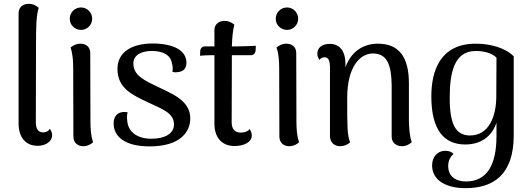

<svg xmlns="http://www.w3.org/2000/svg" viewBox="-20 -751 2768 1002"><path d="M177 10C217 10 252 -12 252 -45C252 -55 249 -67 240 -79C234 -66 218 -60 205 -60C180 -60 167 -78 167 -113L168 -515C168 -614 169 -668 182 -710C174 -718 156 -731 130 -731C99 -731 77 -713 77 -681V-107C77 -34 114 10 177 10Z M403 -595C435 -595 461 -621 461 -653C461 -686 435 -712 403 -712C370 -712 344 -686 344 -653C344 -621 370 -595 403 -595ZM452 -120 451 -474C451 -505 430 -523 400 -523C374 -523 357 -510 348 -503C360 -471 362 -430 362 -391L363 -38C363 -7 385 12 414 12C440 12 458 -1 466 -9C454 -41 452 -81 452 -120Z M761 13C922 13 973 -64 973 -133C973 -225 882 -260 803 -298C737 -330 676 -356 676 -419C676 -467 722 -485 773 -485C833 -485 871 -462 877 -421C882 -408 882 -390 880 -376C890 -373 899 -373 910 -375C942 -378 953 -400 953 -424C953 -488 885 -524 776 -524C678 -524 593 -486 593 -391C593 -289 674 -254 752 -217C820 -184 888 -164 888 -102C888 -52 838 -27 770 -27C693 -27 648 -65 644 -121C642 -137 642 -150 646 -165C591 -174 573 -141 573 -107C573 -40 629 13 761 13Z M1223 -509H1190C1192 -559 1195 -593 1203 -622C1195 -629 1178 -642 1152 -642C1121 -642 1099 -624 1099 -593V-509H1051C1037 -509 1026 -501 1025 -485L1024 -460C1037 -462 1071 -463 1084 -463H1099V-106C1099 -33 1138 11 1204 11C1257 11 1294 -11 1294 -44C1294 -54 1291 -66 1282 -78C1276 -65 1254 -59 1237 -59C1205 -59 1189 -78 1189 -113L1190 -427V-463H1289C1302 -463 1313 -472 1314 -488L1315 -512C1305 -511 1233 -509 1223 -509Z M1478 -595C1510 -595 1536 -621 1536 -653C1536 -686 1510 -712 1478 -712C1445 -712 1419 -686 1419 -653C1419 -621 1445 -595 1478 -595ZM1527 -120 1526 -474C1526 -505 1505 -523 1475 -523C1449 -523 1432 -510 1423 -503C1435 -471 1437 -430 1437 -391L1438 -38C1438 -7 1460 12 1489 12C1515 12 1533 -1 1541 -9C1529 -41 1527 -81 1527 -120Z M2114 -120V-316C2114 -452 2063 -523 1953 -523C1871 -523 1811 -478 1783 -400V-414C1783 -486 1753 -522 1700 -522C1660 -522 1636 -501 1636 -471C1636 -459 1640 -449 1648 -438C1654 -450 1667 -452 1674 -452C1693 -452 1701 -438 1702 -401V-42C1702 -8 1724 12 1755 12C1780 12 1799 0 1807 -8C1792 -49 1792 -85 1792 -240C1792 -407 1862 -472 1926 -472C2000 -472 2023 -413 2024 -304V-38C2024 -7 2047 12 2077 12C2100 12 2117 2 2129 -9C2117 -41 2115 -86 2114 -120Z M2409 231C2554 231 2661 162 2661 -45V-457C2613 -505 2532 -523 2463 -523C2277 -523 2231 -381 2231 -248C2231 -69 2300 3 2408 3C2490 3 2547 -39 2571 -111V-41C2571 110 2521 196 2412 196C2356 196 2319 168 2319 115C2319 90 2328 68 2347 53C2339 42 2324 36 2303 36C2265 36 2235 66 2235 112C2235 195 2316 231 2409 231ZM2433 -44C2360 -44 2327 -99 2327 -239C2327 -366 2347 -485 2463 -485C2508 -485 2549 -473 2571 -450L2570 -248C2570 -146 2533 -44 2433 -44Z"/></svg>

Font: Arima Koshi Medium
Style: Regular
Weight: 500
Designer: Joana Correia and Natanael Gama
Foundry: NDISCOVER
Version: Version 1.019;PS 001.019;hotconv 1.0.88;makeotf.lib2.5.64775